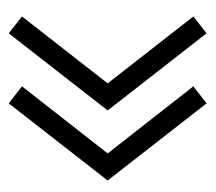

<svg xmlns="http://www.w3.org/2000/svg" viewBox="-47 -473 495 441"><g transform="rotate(-90 200.5 -252.5)"><path d="M383.2 -55.9 229.5 -252.7 383.2 -449.5 344.5 -480 167.3 -252.7 344.5 -25.5ZM222.7 -55.9 68.6 -252.7 222.7 -449.5 183.6 -480 6.4 -252.7 183.6 -25.5Z"/></g></svg>

Font: Spartan MB
Style: Regular
Weight: 212
Designer: Matt Bailey, Mirko Velimirovic
Foundry: Matt Bailey
Version: Version 1.005